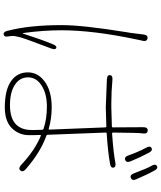

<svg xmlns="http://www.w3.org/2000/svg" viewBox="64 -903 872 1040"><g transform="rotate(90 500.0 -383.0)"><path d="M166 33Q153 36 147 13Q116 -106 116 -280Q116 -395 154 -630Q156 -642 158 -654L167 -725Q170 -749 188 -746Q206 -743 201 -719L199 -712Q196 -700 194 -688Q144 -452 144 -281Q144 -180 159 -72Q160 -67 162 -72Q194 -172 220 -234Q229 -256 240 -252Q251 -247 243 -225L234 -201Q186 -75 181 -53Q179 -41 176 -29Q174 -19 175 -9Q176 3 178 15Q180 31 166 33ZM562 27Q468 27 420 -6.5Q372 -40 372 -98Q372 -151 419 -187Q471 -227 561 -227Q623 -227 677 -211Q682 -210 682 -215L670 -518Q670 -523 665 -523L561 -520Q548 -520 535 -521L410 -526Q386 -527 387 -542Q388 -558 412 -556Q477 -550 539 -550Q551 -550 563 -550L665 -553Q670 -553 670 -558L669 -723Q669 -748 687 -747Q706 -746 703 -722L701 -704Q700 -692 700 -680L698 -559Q698 -554 703 -554Q812 -562 862 -572Q885 -576 888 -562Q891 -547 867 -543Q801 -531 703 -525Q698 -525 698 -520L710 -207Q710 -200 716 -198Q807 -165 897 -86Q915 -70 903 -57Q892 -45 874 -61Q794 -136 716 -168Q711 -170 711 -165L712 -127Q712 -115 712 -103Q712 -58 684 -22Q646 27 562 27ZM549 -1Q624 -1 657 -37Q684 -67 684 -116Q684 -128 684 -140L683 -174Q683 -181 677 -183Q625 -201 556.5 -201Q488 -201 443.5 -172.5Q399 -144 399 -99Q399 -54 439.5 -27.5Q480 -1 549 -1ZM846 -625Q830 -619 822 -642Q804 -694 780 -739Q768 -761 782 -768Q796 -775 807 -754Q830 -712 854 -654Q863 -631 846 -625ZM944 -656Q928 -649 919 -672Q891 -747 878 -768Q866 -789 879 -797Q893 -805 904 -783Q924 -748 951 -685Q961 -663 944 -656Z"/></g></svg>

Font: Resource Han Rounded KR ExtraLight
Style: Regular
Weight: 250
Designer: Cyano Hao (round all glyphs); Ryoko NISHIZUKA 西塚涼子 (kana, bopomofo & ideographs); Paul D. Hunt (Latin, Greek & Cyrillic)
Foundry: Cyano Hao
Version: 0.990